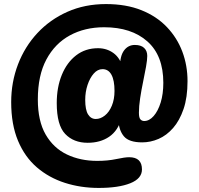

<svg xmlns="http://www.w3.org/2000/svg" viewBox="-20 -785 978 944"><path d="M465 139Q377 139 299 114Q221 89 161.5 38Q102 -13 68.5 -93Q35 -173 35 -283Q35 -381 68.5 -468.5Q102 -556 164 -622.5Q226 -689 311.5 -727Q397 -765 501 -765Q600 -765 675 -735Q750 -705 800.5 -652Q851 -599 876.5 -531Q902 -463 902 -386Q902 -306 882.5 -249Q863 -192 831 -155.5Q799 -119 759.5 -102Q720 -85 679 -85Q614 -85 589 -115Q564 -145 562 -196L578 -204Q560 -142 516.5 -112.5Q473 -83 411 -83Q342 -83 300.5 -126.5Q259 -170 259 -278Q259 -356 284 -417Q309 -478 354.5 -513Q400 -548 462 -548Q505 -548 538 -524Q571 -500 584 -451L570 -458Q570 -510 590 -537Q610 -564 643 -564Q673 -564 688.5 -549.5Q704 -535 704 -510Q704 -491 698 -457Q692 -423 683.5 -382.5Q675 -342 669 -302Q663 -262 663 -231Q663 -206 670.5 -198Q678 -190 689 -190Q714 -190 735.5 -214.5Q757 -239 770 -281Q783 -323 783 -378Q783 -512 704.5 -581.5Q626 -651 492 -651Q397 -651 323.5 -611Q250 -571 208 -492.5Q166 -414 166 -296Q166 -190 204.5 -123.5Q243 -57 309 -25.5Q375 6 458 6Q510 6 552 -3Q594 -12 615 -12Q678 -12 678 48Q678 93 620.5 116Q563 139 465 139ZM451 -200Q474 -200 495.5 -217Q517 -234 530 -265.5Q543 -297 543 -338Q543 -390 528 -417.5Q513 -445 484 -445Q460 -445 441 -423.5Q422 -402 410.5 -367.5Q399 -333 399 -294Q399 -245 413 -222.5Q427 -200 451 -200Z"/></svg>

Font: DynaPuff Medium
Style: Regular
Weight: 500
Version: Version 2.000